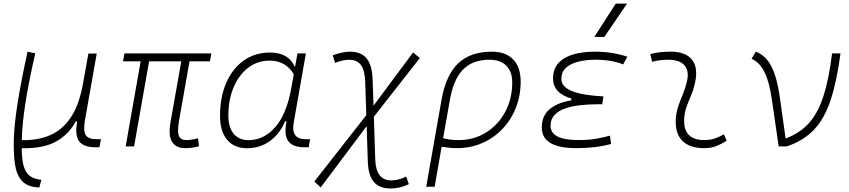

<svg xmlns="http://www.w3.org/2000/svg" viewBox="-20 -815 4728 1069"><path d="M199.2 229 191.4 228.5Q129.9 224.6 100.3 189.9Q70.8 155.3 62.7 95.7Q54.7 36.1 57.1 -42.5Q59.6 -124 78.1 -241.7Q96.7 -359.4 133.3 -527.3L176.3 -518.1Q139.6 -356.9 121.6 -241.5Q103.5 -126 101.6 -42Q101.6 -38.1 101.6 -34.7H108.9Q189.9 -33.7 256.6 -61.3Q323.2 -88.9 370.4 -155.5Q417.5 -222.2 439.9 -337.9L443.4 -357.9Q443.8 -358.9 443.8 -359.9V-359.4L472.2 -517.1H518.6L452.6 -143.1Q442.9 -85.9 457.3 -63Q471.7 -40 517.6 -40H542L533.7 4.9H509.8Q447.3 4.9 421.4 -27.3Q395.5 -59.6 409.7 -138.7H401.4Q365.7 -69.8 295.2 -28.8Q224.6 12.2 104 10.3H101.1Q101.1 57.6 108.2 94.5Q115.2 131.3 135 154.3Q154.8 177.2 194.3 183.6L210 186Z M1011.7 9.8Q959.5 9.8 937.7 -25.6Q916 -61 929.7 -136.7L989.3 -473.6H810.1L726.6 0H679.7L763.2 -473.6H665L672.9 -517.6H1156.7L1148.9 -473.6H1035.2L976.6 -141.6Q966.8 -85.9 975.3 -60.5Q983.9 -35.2 1018.1 -35.2Q1048.8 -35.2 1082.5 -45.4L1087.9 -1Q1052.2 9.8 1011.7 9.8Z M1623 -444.3 1636.2 -517.6H1683.1L1615.2 -131.8Q1598.6 -40 1681.6 -40H1706.5L1698.7 4.9H1675.3Q1608.4 4.9 1584.2 -30.3Q1560.1 -65.4 1575.7 -139.6H1567.4Q1536.6 -67.9 1481.7 -28.8Q1426.8 10.3 1356 10.3Q1283.7 10.3 1244.4 -36.9Q1205.1 -84 1205.1 -169.4Q1205.1 -275.4 1240 -354.7Q1274.9 -434.1 1337.4 -478.3Q1399.9 -522.5 1483.9 -522.5Q1585.4 -522.5 1620.6 -444.3ZM1482.4 -477.5Q1413.1 -477.5 1361.3 -437.5Q1309.6 -397.5 1280.5 -328.4Q1251.5 -259.3 1251.5 -171.9Q1251.5 -106 1281 -70.3Q1310.5 -34.7 1363.3 -34.7Q1449.2 -34.7 1512.7 -107.2Q1576.2 -179.7 1602.1 -325.7L1615.7 -401.9Q1569.8 -477.5 1482.4 -477.5Z M1765.6 228.5 1730 195.8 2019.5 -173.8 2013.2 -361.3Q2011.2 -423.8 1989.5 -453.1Q1967.8 -482.4 1924.3 -482.4Q1888.7 -482.4 1845.7 -464.8L1832.5 -507.3Q1889.2 -527.3 1928.7 -527.3Q1990.7 -527.3 2021.5 -489.5Q2052.2 -451.7 2054.7 -371.6L2059.6 -226.6L2280.3 -523.4L2317.4 -491.7L2061.5 -165L2069.3 73.2Q2072.8 189.5 2159.7 189.5Q2197.3 189.5 2241.7 168L2256.3 210.4Q2205.6 234.4 2155.3 234.4Q2092.3 234.4 2061.3 197.8Q2030.3 161.1 2027.8 83.5L2021.5 -112.8Z M2719.7 -527.3Q2795.4 -527.3 2837.2 -484.1Q2878.9 -440.9 2878.9 -361.3Q2878.9 -282.2 2852.1 -214.6Q2825.2 -147 2777.1 -96.7Q2729 -46.4 2664.3 -18.3Q2599.6 9.8 2523.4 9.8Q2502 9.8 2481.2 7.6Q2460.4 5.4 2439 2L2399.9 224.6H2353L2438.5 -260.3Q2462.9 -397.5 2531 -462.4Q2599.1 -527.3 2719.7 -527.3ZM2447.3 -46.4Q2475.6 -35.2 2534.2 -35.2Q2619.1 -35.2 2686.5 -77.4Q2753.9 -119.6 2793 -192.4Q2832 -265.1 2832 -356.4Q2832 -416.5 2798.8 -449.5Q2765.6 -482.4 2705.1 -482.4Q2612.3 -482.4 2558.6 -428.2Q2504.9 -374 2484.9 -259.3Z M3188 9.8Q2996.6 9.8 2996.6 -105Q2996.6 -171.9 3041.7 -208.3Q3086.9 -244.6 3159.7 -255.9L3161.6 -266.1Q3059.1 -296.9 3059.1 -377Q3059.1 -431.6 3089.8 -464.6Q3120.6 -497.6 3173.1 -512.5Q3225.6 -527.3 3290.5 -527.3Q3391.6 -527.3 3473.1 -499L3449.7 -456.5Q3385.7 -482.4 3293.5 -482.4Q3243.7 -482.4 3200.7 -471.9Q3157.7 -461.4 3131.6 -438Q3105.5 -414.6 3105.5 -374.5Q3105.5 -289.6 3339.8 -278.3L3333 -234.4H3305.2Q3256.8 -234.4 3210.4 -229.2Q3164.1 -224.1 3126.7 -211.2Q3089.4 -198.2 3067.4 -174.8Q3045.4 -151.4 3045.4 -115.2Q3045.4 -35.2 3199.7 -35.2Q3260.3 -35.2 3301.8 -43Q3343.3 -50.8 3376 -59.6L3382.3 -13.7Q3302.2 9.8 3188 9.8ZM3289.1 -609.4 3408.2 -794.9H3471.2L3344.7 -609.4Z M4010.7 -66.9 4025.9 -31.2Q3999 -14.2 3969.5 -2.2Q3939.9 9.8 3901.4 9.8Q3818.8 9.8 3778.3 -31.7Q3737.8 -73.2 3742.7 -153.3Q3745.1 -189.9 3756.8 -224.4Q3768.6 -258.8 3782.2 -291.5Q3795.9 -324.2 3803.2 -355Q3819.3 -417.5 3792.2 -450Q3765.1 -482.4 3700.2 -482.4Q3653.8 -482.4 3610.8 -471.2L3600.6 -513.7Q3629.4 -522 3658.2 -524.7Q3687 -527.3 3715.8 -527.3Q3798.8 -527.3 3834.2 -480.7Q3869.6 -434.1 3847.7 -345.2Q3839.4 -310.5 3826.4 -280.5Q3813.5 -250.5 3802.7 -221.2Q3792 -191.9 3789.6 -157.7Q3781.2 -35.2 3900.9 -35.2Q3931.6 -35.2 3955.1 -42.5Q3978.5 -49.8 4010.7 -66.9Z M4315.4 0 4277.3 -262.2Q4263.7 -358.4 4236.6 -413.3Q4209.5 -468.3 4164.6 -487.8L4188 -527.3Q4243.7 -506.3 4274.9 -445.3Q4306.2 -384.3 4321.3 -276.9L4354 -43.9Q4434.6 -73.7 4485.4 -131.3Q4536.1 -189 4565.9 -283.4Q4595.7 -377.9 4612.8 -517.6H4659.7Q4638.7 -359.4 4604 -255.9Q4569.3 -152.3 4511 -91.6Q4452.6 -30.8 4360.4 0Z"/></svg>

Font: Cascadia Code NF ExtraLight
Style: Italic
Weight: 200
Italic angle: -10°
Monospace: yes
Designer: Aaron Bell
Foundry: Saja Typeworks
Version: Version 2404.023; ttfautohint (v1.8.4)